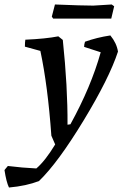

<svg xmlns="http://www.w3.org/2000/svg" viewBox="-77 -623 556 856"><path d="M160 -540 154 -549 168 -603Q290 -598 339 -598L421 -603L432 -595L419 -540ZM-37 213Q-49 188 -57 135L-42 117Q22 125 85 128Q124 95 169 21L152 -18Q136 -241 103 -396L34 -415Q34 -435 36 -446Q127 -450 183 -461L203 -445Q225 -235 224 -67L237 -69Q329 -236 372 -390L298 -414Q298 -425 302 -437Q355 -456 415 -465Q443 -431 449 -393Q410 -274 295.5 -85.5Q181 103 97 184Q41 206 -37 213Z"/></svg>

Font: Albura Medium
Style: Italic
Weight: 462
Italic angle: -7°
Designer: Mercedes Jáuregui
Foundry: Omnibus-Type Team
Version: Version 1.000